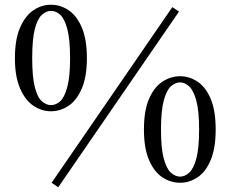

<svg xmlns="http://www.w3.org/2000/svg" viewBox="-20 -762 976 811"><path d="M195 -292Q156 -292 121.5 -315Q87 -338 65 -388Q43 -438 43 -516Q43 -596 65 -646Q87 -696 121.5 -719Q156 -742 195 -742Q235 -742 269.5 -719Q304 -696 325.5 -646Q347 -596 347 -516Q347 -438 325.5 -388Q304 -338 269.5 -315Q235 -292 195 -292ZM195 -318Q217 -318 235 -335Q253 -352 264.5 -395.5Q276 -439 276 -516Q276 -595 264.5 -638.5Q253 -682 235 -699Q217 -716 195 -716Q175 -716 156.5 -699Q138 -682 127 -639Q116 -596 116 -516Q116 -438 127 -394.5Q138 -351 156.5 -334.5Q175 -318 195 -318ZM741 10Q701 10 666 -13Q631 -36 609.5 -86Q588 -136 588 -215Q588 -295 609.5 -344.5Q631 -394 666 -417Q701 -440 741 -440Q780 -440 814.5 -417Q849 -394 870 -344.5Q891 -295 891 -215Q891 -136 870 -86Q849 -36 814.5 -13Q780 10 741 10ZM741 -16Q761 -16 779.5 -33Q798 -50 809.5 -93Q821 -136 821 -215Q821 -293 809.5 -336Q798 -379 779.5 -396.5Q761 -414 741 -414Q720 -414 701.5 -397Q683 -380 671.5 -336.5Q660 -293 660 -215Q660 -136 671.5 -93Q683 -50 701.5 -33Q720 -16 741 -16ZM226 29 198 10 708 -732 736 -713Z"/></svg>

Font: Noto Serif SC ExtraLight Medium
Style: Regular
Weight: 500
Version: Version 2.002-H1;hotconv 1.1.0;makeotfexe 2.6.0